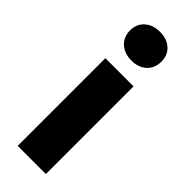

<svg xmlns="http://www.w3.org/2000/svg" viewBox="-244 -749 771 771"><g transform="rotate(45 141.0 -364.0)"><path d="M61 0V-498H221V0ZM141 -565Q102 -565 77 -587.5Q52 -610 52 -647Q52 -684 77 -706Q102 -728 141 -728Q181 -728 205.5 -706Q230 -684 230 -647Q230 -610 205.5 -587.5Q181 -565 141 -565Z"/></g></svg>

Font: Source Sans 3 ExtraLight ExtraBold
Style: Regular
Weight: 800
Version: Version 3.052;hotconv 1.1.0;makeotfexe 2.6.0